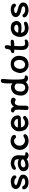

<svg xmlns="http://www.w3.org/2000/svg" viewBox="1967 -2682 719 4694"><g transform="rotate(-90 2327.0 -334.5)"><path d="M333 -225C318 -235 282 -245 261 -250C230 -259 207 -265 183 -276C167 -283 148 -289 148 -304C148 -329 192 -347 220 -347C231 -347 277 -338 286 -335C306 -329 312 -294 336 -294C346 -294 358 -295 371 -301C380 -305 388 -326 388 -340C388 -373 357 -396 327 -413C306 -427 261 -432 236 -432C217 -432 143 -419 118 -409C85 -393 53 -348 53 -311C53 -251 95 -220 138 -199C170 -184 199 -176 218 -172C241 -166 278 -160 296 -147C301 -143 313 -135 313 -121C313 -92 258 -78 218 -78C186 -78 144 -92 128 -130C123 -139 107 -153 92 -153C65 -153 45 -137 45 -110C45 -72 84 -34 121 -13C135 -7 188 4 216 4C237 4 293 -3 329 -19C371 -38 404 -75 404 -125C404 -191 383 -195 333 -225Z M953 -48C953 -62 946 -76 930 -76C918 -76 912 -75 902 -75C887 -75 872 -87 872 -104C872 -128 876 -147 876 -166C876 -201 880 -225 880 -253C880 -309 855 -356 817 -389C781 -418 719 -432 684 -432C630 -432 523 -403 523 -340C523 -328 535 -305 548 -305C566 -305 586 -312 601 -320C620 -331 646 -346 672 -346C746 -346 782 -325 782 -251V-235C762 -246 716 -260 687 -260C634 -260 583 -246 544 -220C512 -198 488 -166 488 -127C488 -36 553 5 630 5C672 5 746 -7 784 -41C810 -5 838 4 886 4C908 4 953 -15 953 -48ZM631 -74C611 -74 582 -92 582 -119C582 -175 645 -187 687 -187C715 -187 746 -176 778 -161C777 -137 776 -129 773 -116C719 -84 689 -74 631 -74Z M1330 -303C1361 -303 1375 -320 1375 -347C1375 -413 1286 -436 1224 -436C1106 -436 1009 -337 1009 -205C1009 -81 1111 5 1230 5C1298 5 1394 -23 1394 -87C1394 -110 1367 -123 1355 -123C1337 -123 1288 -83 1242 -83C1226 -83 1199 -88 1181 -98C1134 -125 1112 -160 1112 -217C1112 -297 1174 -352 1231 -352C1247 -352 1266 -351 1283 -331C1294 -318 1308 -303 1330 -303Z M1464 -229C1464 -159 1490 -93 1516 -62C1543 -31 1609 4 1658 4C1685 4 1738 -4 1765 -16C1803 -37 1841 -62 1841 -87C1841 -106 1824 -132 1801 -132C1780 -132 1775 -127 1751 -109C1732 -90 1695 -84 1663 -84C1620 -84 1567 -117 1561 -184C1575 -182 1587 -180 1605 -180C1623 -180 1639 -182 1659 -183C1686 -184 1717 -185 1742 -185L1780 -184C1816 -184 1854 -216 1854 -244C1854 -304 1841 -353 1789 -391C1763 -411 1713 -432 1671 -432C1638 -432 1585 -420 1566 -407C1512 -367 1464 -319 1464 -229ZM1663 -256C1624 -256 1591 -257 1558 -259C1566 -310 1610 -348 1673 -348C1688 -347 1690 -346 1705 -340C1740 -324 1764 -301 1767 -261C1741 -257 1712 -256 1663 -256Z M2088 -40C2092 -69 2092 -106 2091 -145C2091 -188 2093 -208 2093 -229C2093 -263 2106 -288 2124 -317C2130 -325 2150 -334 2173 -334C2201 -334 2210 -310 2237 -310C2260 -310 2287 -345 2287 -370C2287 -418 2234 -430 2189 -430C2147 -430 2098 -401 2067 -357C2054 -394 2026 -427 1985 -427C1954 -427 1923 -413 1923 -380C1923 -370 1931 -354 1944 -349C1972 -340 1986 -329 1990 -305C1990 -281 1994 -261 1994 -232C1994 -169 1985 -116 1985 -51C1985 -8 2005 3 2043 3C2070 3 2085 -19 2088 -40Z M2745 -626C2745 -665 2729 -674 2700 -674C2668 -674 2653 -654 2647 -632C2638 -600 2635 -547 2635 -496C2635 -481 2636 -451 2636 -391C2615 -409 2582 -427 2543 -427C2486 -427 2418 -397 2381 -344C2354 -305 2338 -241 2338 -178C2338 -77 2414 3 2531 3C2578 3 2639 -22 2668 -65C2689 -23 2729 -8 2765 -8C2796 -8 2832 -29 2832 -58C2832 -87 2803 -90 2784 -90C2732 -90 2729 -177 2729 -348C2729 -432 2735 -521 2740 -571C2743 -598 2745 -613 2745 -626ZM2437 -180C2437 -221 2441 -255 2454 -280C2474 -319 2510 -337 2546 -338C2570 -339 2600 -329 2630 -295C2630 -268 2631 -231 2631 -196C2631 -133 2602 -78 2527 -78C2480 -78 2437 -116 2437 -180Z M3292 -321C3247 -400 3197 -433 3104 -433C3058 -433 2978 -409 2954 -377C2920 -335 2888 -251 2888 -196C2888 -174 2909 -124 2915 -105C2941 -49 3011 4 3078 4C3182 4 3250 -34 3286 -108C3293 -123 3310 -192 3310 -233C3310 -260 3303 -301 3292 -321ZM3200 -160C3182 -119 3154 -81 3088 -81C3044 -81 3011 -121 3005 -132C3001 -142 2990 -192 2990 -205C2990 -267 3028 -352 3110 -352C3155 -352 3169 -332 3169 -332C3196 -305 3210 -265 3210 -227C3210 -192 3204 -168 3200 -160Z M3406 -348C3419 -346 3446 -345 3460 -344C3458 -313 3447 -154 3456 -112C3465 -79 3477 -49 3482 -46C3507 -20 3548 4 3590 4C3652 4 3708 -21 3708 -58C3708 -77 3699 -91 3681 -91C3661 -91 3643 -79 3612 -79C3573 -79 3556 -98 3548 -139C3541 -175 3549 -305 3552 -344C3586 -345 3638 -347 3668 -355C3688 -359 3703 -370 3703 -400C3703 -423 3681 -433 3661 -433C3629 -433 3584 -430 3548 -429C3564 -459 3570 -490 3570 -516C3570 -562 3559 -577 3525 -577C3501 -577 3482 -563 3479 -532C3477 -517 3475 -508 3469 -480C3465 -463 3458 -446 3438 -434C3421 -424 3396 -420 3389 -413C3380 -405 3375 -393 3375 -383C3375 -365 3387 -351 3406 -348Z M3772 -212C3772 -151 3792 -97 3824 -60C3863 -18 3926 5 3988 5C4023 5 4144 -13 4144 -67C4144 -90 4131 -108 4105 -108C4091 -108 4078 -104 4064 -99C4046 -92 4020 -87 3997 -87C3958 -87 3929 -89 3900 -116C3885 -130 3874 -159 3871 -184C3913 -174 3961 -168 3991 -168C4022 -168 4091 -171 4117 -198C4138 -220 4161 -245 4161 -285C4161 -304 4159 -338 4124 -387C4100 -421 4028 -432 3985 -432C3938 -432 3856 -405 3823 -359C3794 -319 3772 -265 3772 -212ZM3990 -347C4027 -347 4071 -321 4071 -292C4071 -264 4039 -245 3981 -245C3947 -245 3896 -247 3877 -253C3880 -281 3889 -292 3910 -315C3929 -336 3962 -347 3990 -347Z M4541 -229C4526 -238 4488 -248 4468 -254C4453 -258 4352 -278 4352 -309C4352 -319 4357 -324 4366 -331C4379 -342 4406 -350 4433 -350C4511 -350 4504 -304 4540 -304C4550 -304 4555 -305 4568 -310C4577 -315 4585 -331 4585 -346C4585 -379 4566 -396 4535 -413C4514 -427 4459 -432 4433 -432C4393 -432 4342 -419 4300 -393C4273 -376 4257 -340 4257 -311C4257 -251 4299 -220 4342 -200C4374 -184 4406 -181 4424 -176C4448 -170 4487 -164 4505 -150C4510 -147 4522 -135 4522 -121C4522 -94 4492 -78 4427 -78C4396 -78 4358 -92 4332 -121C4325 -130 4311 -145 4296 -145C4269 -145 4249 -129 4249 -102C4249 -34 4358 4 4423 4C4443 4 4502 -3 4538 -19C4579 -38 4613 -75 4613 -125C4613 -175 4592 -199 4541 -229Z"/></g></svg>

Font: Itim
Style: Regular
Weight: 400
Designer: CadsonDemak Team
Foundry: Pablo Impallari
Version: Version 1.002;PS 001.002;hotconv 1.0.88;makeotf.lib2.5.64775